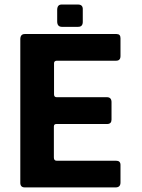

<svg xmlns="http://www.w3.org/2000/svg" viewBox="-20 -815 617 835"><path d="M68.3 -20.3V-644Q68.3 -667 87.7 -667H486.7Q504 -667 504 -649.3V-571.3Q504 -551 485.3 -551H226.7Q215 -550.3 215 -539.7V-404.3Q215.3 -392.3 226 -392.3H444.7Q464.3 -392.3 465 -372V-295Q465 -276.3 446.7 -275.7H225Q214.3 -275.7 214.3 -264.7V-130.3Q214.3 -116 226.3 -116H484.7Q504 -116 504 -97.7V-21.3Q504 -0.7 484 0H87.7Q68.3 0 68.3 -20.3ZM228.7 -721.7V-772.7Q229.3 -795.3 248 -795.3H319.3Q341 -795.3 340 -773.3V-721.7Q340.7 -697.7 319 -698.3H248.3Q228.7 -699 228.7 -721.7Z"/></svg>

Font: Vivano Light
Style: Regular
Weight: 300
Designer: Joe Prince, Josias Burgherr
Version: Version 2.064;September 19, 2022;FontCreator 14.0.0.2877 64-